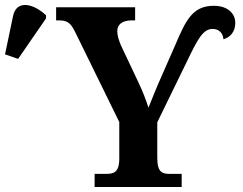

<svg xmlns="http://www.w3.org/2000/svg" viewBox="-30 -743 966 763"><path d="M42 -509 153 -670V-682C104 -729 36 -745 22 -680L-10 -527ZM346 0H692V-52H646C617 -52 595 -56 595 -115V-257L712 -497C755 -586 776 -628 815 -628C841 -628 856 -611 858 -587C883 -594 905 -615 905 -652C905 -691 873 -720 820 -720C734 -720 708 -661 666 -563L612 -440C589 -389 574 -349 560 -315C550 -346 539 -376 519 -418L450 -564C443 -581 436 -602 436 -619C436 -645 455 -662 493 -662H507V-714H193V-662H205C242 -662 253 -648 272 -609L444 -258V-113C444 -56 420 -52 391 -52H346Z"/></svg>

Font: Noto Serif SemiCondensed
Style: Bold
Weight: 700
Width: 4
Designer: Monotype Design Team
Foundry: Monotype Imaging Inc.
Version: Version 2.015